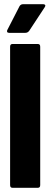

<svg xmlns="http://www.w3.org/2000/svg" viewBox="-20 -892 239 912"><path d="M39 0Q28 0 28 -13V-670Q28 -683 39 -683H160Q171 -683 171 -670V-13Q171 0 160 0ZM23 -736Q16 -736 14 -740.5Q12 -745 15 -750L73 -863Q79 -872 89 -872H186Q192 -872 194.5 -868Q197 -864 192 -857L119 -746Q112 -736 100 -736Z"/></svg>

Font: Sofia Sans Extra Condensed Black
Style: Regular
Weight: 900
Designer: Botio Nikoltchev, Ani Petrova
Foundry: lettersoup
Version: Version 4.101